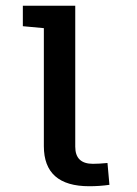

<svg xmlns="http://www.w3.org/2000/svg" viewBox="-20 -645 478 669"><path d="M242.2 -133.8Q242.2 -74.2 303.7 -74.2Q325.2 -74.2 354.5 -77.1L361.3 -1Q327.1 3.9 291 3.9Q132.8 3.9 132.8 -135.7V-546.9L59.6 -553.7V-625H242.2Z"/></svg>

Font: Sudo
Style: Bold
Weight: 700
Monospace: yes
Designer: Jens Kutilek
Foundry: Jens Kutilek
Version: Version 0.040